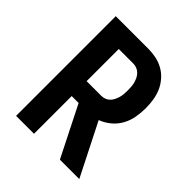

<svg xmlns="http://www.w3.org/2000/svg" viewBox="-200 -868 1001 1001"><g transform="rotate(45 300.0 -367.5)"><path d="M402 0 262 -278H211V0H79V-735H319Q348 -735 377 -729Q406 -723 431.5 -708.5Q457 -694 477 -671Q497 -648 508.5 -621Q520 -594 524.5 -565Q529 -536 529 -506Q529 -472 523 -438.5Q517 -405 500.5 -375Q484 -345 457.5 -323Q431 -301 399 -289L545 0ZM211 -388H319Q332 -388 344.5 -392.5Q357 -397 366.5 -406.5Q376 -416 382 -428.5Q388 -441 391.5 -453.5Q395 -466 396 -479.5Q397 -493 397 -506Q397 -520 396 -533Q395 -546 391.5 -559Q388 -572 382 -584Q376 -596 366.5 -605.5Q357 -615 344.5 -620Q332 -625 319 -625H211Z"/></g></svg>

Font: Iosevka Extrabold Extended
Style: Regular
Weight: 800
Width: 7
Monospace: yes
Designer: Belleve Invis
Foundry: Belleve Invis
Version: Version 32.5.0; ttfautohint (v1.8.4)